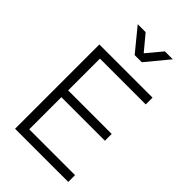

<svg xmlns="http://www.w3.org/2000/svg" viewBox="-293 -1102 1200 1200"><g transform="rotate(45 306.5 -502.0)"><path d="M360 -854 484 -1004H414L329 -902L244 -1004H174L297 -854ZM564 0V-60H159V-344H544V-404H159V-685H564V-745H94V0Z"/></g></svg>

Font: Plus Jakarta Sans Light
Style: Regular
Weight: 300
Designer: Gumpita Rahayu
Foundry: Tokotype
Version: Version 2.071;gftools[0.9.30]